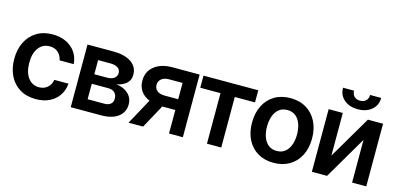

<svg xmlns="http://www.w3.org/2000/svg" viewBox="-68 -1178 3348 1616"><g transform="rotate(15 1605.5 -370.0)"><path d="M285.2 10.7Q203.6 10.7 145 -25.1Q86.4 -61 55.2 -124.5Q23.9 -188 23.9 -270.5Q23.9 -354 55.7 -417.5Q87.4 -481 146 -516.8Q204.6 -552.7 284.2 -552.7Q351.1 -552.7 402.3 -528.3Q453.6 -503.9 484.1 -459.7Q514.6 -415.5 519 -356.4H396Q388.7 -396 360.6 -422.6Q332.5 -449.2 286.1 -449.2Q226.6 -449.2 190.4 -402.3Q154.3 -355.5 154.3 -272.5Q154.3 -189 190.2 -140.9Q226.1 -92.8 286.1 -92.8Q328.6 -92.8 358.2 -117.7Q387.7 -142.6 396 -186.5H519Q514.2 -128.4 484.6 -84Q455.1 -39.6 404.3 -14.4Q353.5 10.7 285.2 10.7Z M588.4 0V-545.9H817.4Q914.1 -545.4 970.5 -506.6Q1026.9 -467.8 1026.9 -398.9Q1026.9 -352.5 995.1 -324Q963.4 -295.4 909.2 -285.2Q972.7 -279.3 1013.2 -242.2Q1053.7 -205.1 1053.7 -147.9Q1053.7 -80.6 1001.2 -40.3Q948.7 0 852.5 0ZM708.5 -319.3H819.8Q858.9 -319.8 881.3 -336.4Q903.8 -353 903.8 -381.8Q903.8 -410.6 880.6 -426.5Q857.4 -442.4 817.4 -442.4H708.5ZM708.5 -101.6H852.5Q888.2 -101.1 908.4 -117.9Q928.7 -134.8 928.2 -164.1Q928.7 -197.8 908.4 -217Q888.2 -236.3 852.5 -236.3H708.5Z M1092.3 0 1214.8 -224.6Q1166 -244.1 1139.2 -282.5Q1112.3 -320.8 1112.8 -372.6Q1112.3 -450.7 1170.4 -498Q1228.5 -545.4 1328.1 -545.9H1565.4V0H1444.8V-205.1H1331.1L1219.2 0ZM1324.2 -298.8H1444.8V-440.9H1328.1Q1284.2 -440.9 1260.5 -420.4Q1236.8 -399.9 1237.3 -369.1Q1236.8 -338.9 1259.3 -319.1Q1281.7 -299.3 1324.2 -298.8Z M1599.1 -440.4V-545.9H2076.2V-440.4H1899.9V0H1775.4V-440.4Z M2356.9 10.7Q2276.9 10.7 2218.3 -24.4Q2159.7 -59.6 2127.7 -122.8Q2095.7 -186 2095.7 -270.5Q2095.7 -355 2127.7 -418.5Q2159.7 -481.9 2218.3 -517.3Q2276.9 -552.7 2356.9 -552.7Q2436.5 -552.7 2495.4 -517.3Q2554.2 -481.9 2586.4 -418.5Q2618.7 -355 2618.7 -270.5Q2618.7 -186 2586.4 -122.8Q2554.2 -59.6 2495.4 -24.4Q2436.5 10.7 2356.9 10.7ZM2356.9 -92.8Q2400.9 -92.8 2429.9 -116.5Q2459 -140.1 2473.4 -180.7Q2487.8 -221.2 2487.8 -270.5Q2487.8 -320.8 2473.4 -361.3Q2459 -401.9 2429.9 -425.5Q2400.9 -449.2 2356.9 -449.2Q2313 -449.2 2283.9 -425.5Q2254.9 -401.9 2240.5 -361.3Q2226.1 -320.8 2226.1 -270.5Q2226.1 -221.2 2240.5 -180.7Q2254.9 -140.1 2283.9 -116.5Q2313 -92.8 2356.9 -92.8Z M2813 -174.3 3031.7 -545.9H3163.6V0H3040V-372.1L2821.8 0H2689.5V-545.9H2813ZM2925.8 -608.4Q2851.6 -608.4 2805.7 -647.9Q2759.8 -687.5 2759.8 -751.5H2856Q2856 -720.2 2875 -701.7Q2894 -683.1 2925.8 -683.1Q2958 -683.1 2976.8 -701.7Q2995.6 -720.2 2995.6 -751.5H3092.3Q3092.3 -687.5 3046.1 -647.9Q3000 -608.4 2925.8 -608.4Z"/></g></svg>

Font: Inter Tight SemiBold
Style: Regular
Weight: 600
Designer: Rasmus Andersson
Foundry: rsms
Version: Version 3.004; ttfautohint (v1.8.4.7-5d5b)